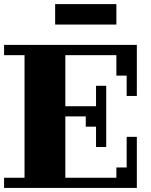

<svg xmlns="http://www.w3.org/2000/svg" viewBox="-20 -920 740 940"><path d="M299.8 -49.8H549.8V-100.1H600.1V-250H649.9V0H0V-49.8H100.1V-649.9H0V-700.2H649.9V-450.2H600.1V-549.8H549.8V-649.9H299.8V-399.9H450.2V-500H500V-200.2H450.2V-299.8H399.9V-350.1H299.8ZM250 -899.9H549.8V-799.8H250Z"/></svg>

Font: Redaction 50
Style: Bold
Weight: 700
Designer: Jeremy Mickel / Forest Young
Foundry: MCKL
Version: Version 2.001;hotconv 1.0.113;makeotfexe 2.5.65598 DEVELOPME